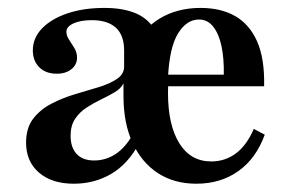

<svg xmlns="http://www.w3.org/2000/svg" viewBox="-20 -448 725 480"><path d="M471 11.3Q415.3 11.3 374.6 -15.3Q333.9 -41.9 311.3 -91.1Q288.7 -140.3 288.7 -207.3Q288.7 -276.6 312.5 -326.2Q336.3 -375.8 379.8 -402Q423.4 -428.2 481.5 -428.2Q532.3 -428.2 568.1 -407.7Q604 -387.1 623 -344Q641.9 -300.8 640.3 -232.3H363.7L362.9 -261.3H539.5Q540.3 -300.8 533.9 -331.9Q527.4 -362.9 513.3 -381Q499.2 -399.2 477.4 -399.2Q446.8 -399.2 425.4 -364.9Q404 -330.6 400 -255.6L401.6 -252.4Q400.8 -245.2 400.4 -236.7Q400 -228.2 400 -215.3Q400 -135.5 428.2 -89.9Q456.5 -44.4 508.1 -44.4Q542.7 -44.4 569.8 -64.5Q596.8 -84.7 614.5 -125.8L641.9 -111.3Q620.2 -51.6 575.8 -20.2Q531.5 11.3 471 11.3ZM215.3 -46.8Q244.4 -46.8 269 -62.9Q293.5 -79 312.1 -112.1L288.7 -207.3V-239.5Q282.3 -226.6 266.5 -217.3Q250.8 -208.1 232.3 -199.2Q213.7 -190.3 196.4 -179Q179 -167.7 167.7 -150.8Q156.5 -133.9 156.5 -108.9Q156.5 -79 171.8 -62.9Q187.1 -46.8 215.3 -46.8ZM164.5 11.3Q109.7 11.3 77.4 -16.5Q45.2 -44.4 45.2 -91.1Q45.2 -128.2 62.9 -151.2Q80.6 -174.2 108.5 -188.7Q136.3 -203.2 167.7 -212.5Q199.2 -221.8 227 -230.2Q254.8 -238.7 272.6 -250.8Q290.3 -262.9 290.3 -281.5V-321.8Q290.3 -359.7 269.8 -378.6Q249.2 -397.6 209.7 -397.6Q181.5 -397.6 163.7 -389.5Q146 -381.5 146 -368.5Q146 -358.9 152.4 -349.2Q158.9 -339.5 165.7 -328.2Q172.6 -316.9 172.6 -304Q172.6 -286.3 158.5 -275Q144.4 -263.7 121.8 -263.7Q94.4 -263.7 78.2 -279.8Q62.1 -296 62.1 -321.8Q62.1 -353.2 85.1 -377Q108.1 -400.8 148.4 -414.5Q188.7 -428.2 241.1 -428.2Q289.5 -428.2 321.8 -413.7Q354 -399.2 370.2 -367.7Q386.3 -336.3 386.3 -285.5L328.2 -90.3Q300 -37.9 258.1 -13.3Q216.1 11.3 164.5 11.3Z"/></svg>

Font: Playfair
Style: Bold
Weight: 700
Designer: Claus Eggers Sørensen
Foundry: Claus Eggers Sørensen
Version: Version 2.001;gftools[0.9.30]